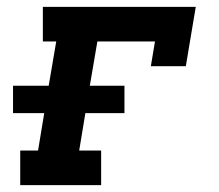

<svg xmlns="http://www.w3.org/2000/svg" viewBox="-20 -540 640 560"><path d="M39 0V-101H91L109 -210H18V-290H122L144 -419H105V-520H551L522 -347H420L432 -419H264L242 -290H343V-210H229L211 -101H275V0Z"/></svg>

Font: Iosevka Etoile Oblique
Style: Bold
Weight: 700
Italic angle: -9°
Designer: Belleve Invis
Foundry: Belleve Invis
Version: Version 15.5.2; ttfautohint (v1.8.4)